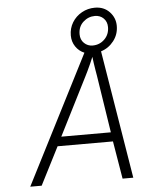

<svg xmlns="http://www.w3.org/2000/svg" viewBox="-58 -907 758 955"><g transform="rotate(-5 321.0 -429.5)"><path d="M54 0 380.5 -640.5Q353.5 -651.5 337 -676Q320.5 -700.5 320.5 -731.5Q320.5 -767.5 338.2 -796.5Q356 -825.5 386 -842.2Q416 -859 451.5 -859Q496.5 -859 524.5 -829.5Q552.5 -800 552.5 -759.5Q552.5 -717 527.2 -684.5Q502 -652 463.5 -640L568.5 0H515L483.5 -188.5H207L111 0ZM229.5 -234.5H477L432.5 -521.5Q431 -530 428 -547.8Q425 -565.5 422.2 -584.8Q419.5 -604 418 -616.5Q413 -603.5 404.5 -584.5Q396 -565.5 387.5 -547.8Q379 -530 374.5 -521.5ZM424.5 -672.5Q459.5 -672.5 484 -696.5Q508.5 -720.5 508.5 -757.5Q508.5 -784 491.5 -801Q474.5 -818 448 -818Q415 -818 389.8 -795Q364.5 -772 364.5 -734Q364.5 -706.5 382.2 -689.5Q400 -672.5 424.5 -672.5Z"/></g></svg>

Font: Overpass ExtraLight
Style: Italic
Weight: 250
Italic angle: -10°
Designer: Delve Withrington, Dave Bailey, Thomas Jockin
Foundry: Delve Fonts LLC
Version: Version 4.000